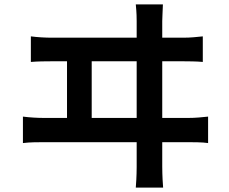

<svg xmlns="http://www.w3.org/2000/svg" viewBox="-20 -804 1040 871"><path d="M719 -784Q718 -755 717 -736.5Q716 -718 716 -708Q716 -701 716 -663.5Q716 -626 716 -568.5Q716 -511 716 -443.5Q716 -376 716 -309Q716 -242 716 -185Q716 -128 716 -90.5Q716 -53 716 -48Q716 -41 716.5 -17Q717 7 720 47H596Q599 7 599.5 -16Q600 -39 600 -46Q600 -51 600 -88.5Q600 -126 600 -184Q600 -242 600 -310Q600 -378 600 -446Q600 -514 600 -571.5Q600 -629 600 -666Q600 -703 600 -708Q600 -719 599.5 -735.5Q599 -752 596 -784ZM284 -240V-576H396V-240ZM84 -275Q108 -272 132.5 -270.5Q157 -269 179 -269H834Q859 -269 882 -271Q905 -273 924 -275V-155Q903 -158 876.5 -158.5Q850 -159 834 -159H179Q158 -159 133.5 -158.5Q109 -158 84 -155ZM120 -639Q143 -636 168 -634.5Q193 -633 216 -633H810Q836 -633 858.5 -635Q881 -637 900 -639V-523Q879 -525 852.5 -525.5Q826 -526 810 -526H216Q193 -526 168.5 -525.5Q144 -525 120 -523Z"/></svg>

Font: Noto Sans JP Thin SemiBold
Style: Regular
Weight: 600
Version: Version 2.004-H2;hotconv 1.0.118;makeotfexe 2.5.65603